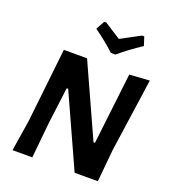

<svg xmlns="http://www.w3.org/2000/svg" viewBox="-155 -989 987 1104"><g transform="rotate(20 339.0 -437.0)"><path d="M537 -874 554 -821Q477 -770 417 -719H389Q332 -772 263 -821L292 -874H305Q317 -866 351.5 -844Q386 -822 405 -810Q426 -822 467.5 -844Q509 -866 524 -874ZM654 -646 590 -198 571 0H429L229 -441H220L192 -221L170 0H49L79 -190L129 -643H271L471 -202H480L531 -638Z"/></g></svg>

Font: Alegreya Sans SC
Style: Bold Italic
Weight: 700
Italic angle: -7°
Designer: Juan Pablo del Peral
Foundry: Huerta Tipografica
Version: Version 2.007